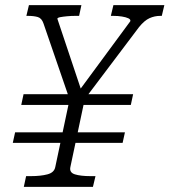

<svg xmlns="http://www.w3.org/2000/svg" viewBox="-20 -730 662 750"><path d="M39 -213H468L459 -172H30ZM72 -362H500L491 -320H63ZM257 -366H316L255 -78Q250 -56 272.5 -49Q295 -42 333 -42H353L343 0H73L82 -42H101Q139 -42 165.5 -49Q192 -56 196 -78ZM296 -323 258 -324 150 -638Q143 -659 127.5 -663.5Q112 -668 89 -668H83L93 -710H298L289 -668H274Q258 -668 242 -666.5Q226 -665 215.5 -663Q205 -661 204 -657L302 -364L276 -358L489 -647Q491 -654 481.5 -658.5Q472 -663 456 -665.5Q440 -668 423 -668H413L423 -710H622L612 -668H606Q584 -668 564 -659Q544 -650 523 -624Z"/></svg>

Font: Roboto Serif 20pt ExtraLight
Style: Italic
Weight: 250
Italic angle: -10°
Version: Version 1.007